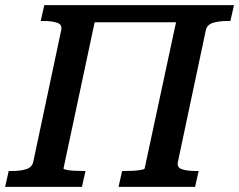

<svg xmlns="http://www.w3.org/2000/svg" viewBox="-44 -730 934 750"><path d="M269 -710H712L699 -643H256ZM-24 0 -10 -62H1Q35 -62 58 -69Q81 -76 86 -98L195 -612Q200 -634 179.5 -641Q159 -648 126 -648H115L129 -710H340L204 -72Q204 -69 216 -66.5Q228 -64 246 -63Q264 -62 281 -62H290L276 0ZM419 0 433 -62H442Q459 -62 477 -63Q495 -64 508 -66.5Q521 -69 521 -72L658 -710H870L856 -648H845Q812 -648 788.5 -641Q765 -634 760 -612L651 -98Q646 -76 666.5 -69Q687 -62 721 -62H732L718 0Z"/></svg>

Font: Roboto Serif Medium
Style: Italic
Weight: 500
Italic angle: -10°
Designer: Greg Gazdowicz
Foundry: Commercial Type
Version: Version 1.008